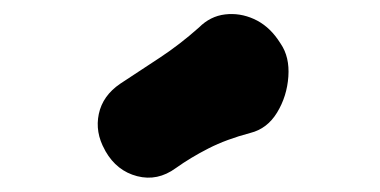

<svg xmlns="http://www.w3.org/2000/svg" viewBox="-20 -801 540 273"><path d="M230 -562Q204 -543 175 -550.5Q146 -558 130 -586L129 -588Q115 -613 120.5 -639Q126 -665 151 -682Q180 -701 208 -719.5Q236 -738 263 -762Q279 -778 300 -780.5Q321 -783 341 -774Q361 -765 375 -745L379 -739Q392 -720 390 -692Q388 -664 374 -641Q360 -618 336 -612Q302 -603 276.5 -590Q251 -577 230 -562Z"/></svg>

Font: Winky Sans ExtraBold
Style: Regular
Weight: 800
Designer: Simon Atzbach
Foundry: typofactur
Version: Version 1.205